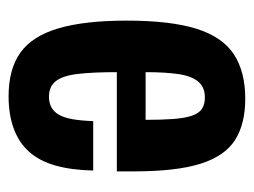

<svg xmlns="http://www.w3.org/2000/svg" viewBox="-92 -487 591 447"><g transform="rotate(90 203.5 -263.5)"><path d="M204 12Q141 12 102.5 -15.5Q64 -43 46 -104Q28 -165 28 -263Q28 -365 47 -425.5Q66 -486 106.5 -512.5Q147 -539 210 -539Q268 -539 305.5 -515.5Q343 -492 361 -435.5Q379 -379 379 -279V-240H148Q148 -185 152 -150Q156 -115 168.5 -98.5Q181 -82 205 -82Q219 -82 229.5 -87.5Q240 -93 247 -105Q254 -117 257.5 -137Q261 -157 262 -185H377Q376 -135 365.5 -97.5Q355 -60 333.5 -36Q312 -12 279.5 0Q247 12 204 12ZM148 -307H259Q259 -345 257 -371.5Q255 -398 249.5 -414.5Q244 -431 233.5 -438Q223 -445 207 -445Q183 -445 170 -429.5Q157 -414 152.5 -383.5Q148 -353 148 -307Z"/></g></svg>

Font: Archivo ExtraCondensed
Style: Bold
Weight: 700
Width: 2
Designer: Hector Gatti
Foundry: Omnibus-Type
Version: Version 2.001